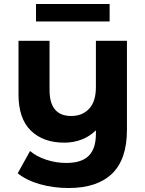

<svg xmlns="http://www.w3.org/2000/svg" viewBox="-20 -743 731 965"><path d="M618 -538V-90Q618 58 543 130Q468 202 325 202Q249 202 181.5 183Q114 164 69 128L131 16Q164 44 213 60Q262 76 313 76Q390 76 426 40Q462 4 462 -70V-88Q432 -58 391 -42Q350 -26 303 -26Q197 -26 135 -86.5Q73 -147 73 -268V-538H229V-291Q229 -160 338 -160Q394 -160 428 -196.5Q462 -233 462 -305V-538ZM161 -723H531V-635H161Z"/></svg>

Font: mBank
Style: Bold
Weight: 700
Designer: Julieta Ulanovsky
Foundry: Julieta Ulanovsky
Version: Version 7.200